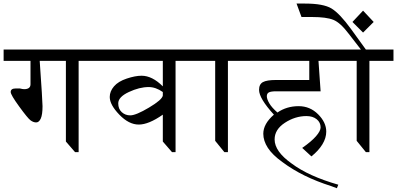

<svg xmlns="http://www.w3.org/2000/svg" viewBox="-20 -840 2192 1060"><path d="M546.9 -566.4V-503.9H414.1V0H394.5L343.8 -58.6V-503.9H199.2Q214.8 -281.2 214.8 -253.9Q214.8 -207 205.1 -185.5Q195.3 -164.1 179.7 -164.1Q164.1 -164.1 148.4 -175.8Q132.8 -187.5 85.9 -252Q39.1 -316.4 39.1 -332Q39.1 -351.6 66.4 -351.6Q70.3 -351.6 89.8 -351.6Q105.5 -347.7 113.3 -347.7Q148.4 -347.7 148.4 -375V-503.9H0V-566.4Z M1082 -566.4V-503.9H949.2V0H929.7L878.9 -58.6V-207Q800.8 -152.3 746.1 -152.3Q691.4 -152.3 638.7 -207Q585.9 -261.7 585.9 -304.7Q585.9 -335.9 609.4 -363.3Q632.8 -390.6 679.7 -406.2Q726.6 -421.9 761.7 -421.9Q820.3 -421.9 878.9 -363.3V-503.9H535.2V-566.4ZM878.9 -312.5V-332Q839.8 -359.4 800.8 -359.4Q750 -359.4 691.4 -332Q632.8 -304.7 632.8 -269.5Q632.8 -238.3 652.3 -220.7Q671.9 -203.1 699.2 -203.1Q730.5 -203.1 802.7 -246.1Q875 -289.1 878.9 -312.5Z M1371.1 -566.4V-503.9H1238.3V0H1218.8L1168 -62.5V-503.9H1070.3V-566.4Z M1863.3 -566.4V-503.9H1738.3L1750 -335.9H1503.9Q1476.6 -335.9 1464.8 -330.1Q1453.1 -324.2 1453.1 -308.6Q1453.1 -293 1466.8 -269.5Q1480.5 -246.1 1511.7 -218.8Q1562.5 -253.9 1628.9 -253.9Q1691.4 -253.9 1736.3 -209Q1781.2 -164.1 1781.2 -113.3Q1781.2 -78.1 1759.8 -43Q1738.3 -7.8 1699.2 23.4L1648.4 -23.4Q1699.2 -58.6 1724.6 -87.9Q1750 -117.2 1750 -136.7Q1750 -164.1 1728.5 -181.6Q1707 -199.2 1671.9 -199.2Q1609.4 -199.2 1552.7 -162.1Q1496.1 -125 1496.1 -70.3Q1496.1 -3.9 1589.8 62.5Q1636.7 97.7 1701.2 127Q1765.6 156.2 1847.7 179.7L1839.8 199.2L1808.6 187.5Q1648.4 136.7 1539.1 54.7Q1484.4 15.6 1459 -23.4Q1433.6 -62.5 1433.6 -101.6Q1433.6 -156.2 1492.2 -207Q1410.2 -296.9 1410.2 -343.8Q1410.2 -375 1431.6 -386.7Q1453.1 -398.4 1503.9 -398.4H1687.5V-503.9H1359.4V-566.4Z M2152.3 -566.4V-503.9H2019.5V0H2000L1949.2 -62.5V-503.9H1851.6V-566.4H1972.7L1906.2 -652.3Q1859.4 -714.8 1820.3 -730.5Q1781.2 -746.1 1703.1 -746.1H1644.5L1617.2 -820.3H1664.1Q1765.6 -820.3 1810.5 -793Q1855.5 -765.6 1918 -679.7L2000 -566.4Z M1925.8 -718.8 1984.4 -781.2 2043 -718.8 1984.4 -660.2Z"/></svg>

Font: 和音 by 宁静之雨，公众号njzyshare
Style: Regular
Weight: 400
Designer: Steve Matteson
Foundry: Ascender Corporation
Version: Version 6.00;June 8, 2018;FontCreator 11.0.0.2388 32-bit